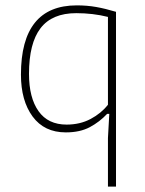

<svg xmlns="http://www.w3.org/2000/svg" viewBox="-20 -493 540 715"><path d="M382 21 387 -69H379Q351 -39 314.5 -19.5Q278 0 225 0Q145 0 101.5 -59Q58 -118 58 -215Q58 -473 266 -473Q304 -473 338 -467Q372 -461 412 -449V202H382ZM382 -103V-430Q326 -444 264 -444Q174 -444 131 -388Q88 -332 88 -218Q88 -129 123.5 -79Q159 -29 228 -29Q278 -29 317.5 -50Q357 -71 382 -103Z"/></svg>

Font: Athiti ExtraLight
Style: Regular
Weight: 275
Designer: CadsonDemak Team
Foundry: CadsonDemak
Version: Version 1.033